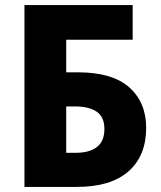

<svg xmlns="http://www.w3.org/2000/svg" viewBox="-20 -734 631 754"><path d="M76 0V-714H501V-578H240V-450H286Q421 -450 487.5 -391Q554 -332 554 -232Q554 -122 484.5 -61Q415 0 282 0ZM278 -134Q332 -134 361 -157Q390 -180 390 -227Q390 -275 359.5 -295.5Q329 -316 275 -316H240V-134Z"/></svg>

Font: Noto Sans SemiCondensed ExtraBold
Style: Regular
Weight: 800
Width: 4
Designer: Monotype Design Team
Foundry: Monotype Imaging Inc.
Version: Version 2.013; ttfautohint (v1.8.4.7-5d5b)